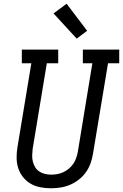

<svg xmlns="http://www.w3.org/2000/svg" viewBox="-20 -1001 659 1029"><path d="M253 8Q224 8 195.5 2.5Q167 -3 143.5 -17Q120 -31 103 -52.5Q86 -74 77.5 -100.5Q69 -127 69 -156.5Q69 -186 74 -215L148 -662H97V-735H292V-662H231L155 -203Q153 -186 152.5 -168.5Q152 -151 156 -135Q160 -119 168.5 -105Q177 -91 190.5 -82Q204 -73 220.5 -69Q237 -65 254 -65Q271 -65 287.5 -68Q304 -71 320 -78.5Q336 -86 349.5 -97.5Q363 -109 373 -123.5Q383 -138 388.5 -154.5Q394 -171 397 -187L475 -662H424V-735H619V-662H559L478 -175Q474 -150 465 -125Q456 -100 440 -77.5Q424 -55 402 -38Q380 -21 355 -10.5Q330 0 304 4Q278 8 253 8ZM391 -794 267 -929 337 -981 447 -836Z"/></svg>

Font: Iosevka Slab Extended
Style: Italic
Weight: 400
Width: 7
Italic angle: -9°
Monospace: yes
Designer: Belleve Invis
Foundry: Belleve Invis
Version: Version 11.1.0; ttfautohint (v1.8.3)